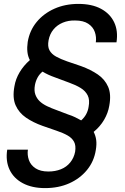

<svg xmlns="http://www.w3.org/2000/svg" viewBox="-20 -732 643 984"><path d="M211 232Q144 232 97 207Q50 182 29 137.5Q8 93 17 35H123Q119 62 128 88Q137 114 162 130.5Q187 147 228 147Q263 147 292 135.5Q321 124 340 100.5Q359 77 365 46Q370 14 359.5 -5.5Q349 -25 326 -38Q303 -51 270 -62Q237 -73 198 -87Q150 -104 113.5 -129Q77 -154 60 -192.5Q43 -231 54 -290Q60 -327 80.5 -361.5Q101 -396 133 -424Q123 -443 120.5 -466Q118 -489 122 -517Q132 -576 168 -619.5Q204 -663 259 -687.5Q314 -712 382 -712Q451 -712 497.5 -687Q544 -662 565 -618Q586 -574 577 -515H471Q475 -542 466 -568Q457 -594 432 -610.5Q407 -627 365 -627Q331 -628 302 -616Q273 -604 254 -581Q235 -558 229 -526Q223 -494 233.5 -474.5Q244 -455 267.5 -442Q291 -429 324 -417.5Q357 -406 396 -393Q445 -375 481 -350.5Q517 -326 534 -287.5Q551 -249 540 -190Q534 -153 513.5 -118Q493 -83 460 -56Q470 -37 473 -14.5Q476 8 471 37Q462 95 426 139Q390 183 335 207.5Q280 232 211 232ZM396 -115Q412 -129 421.5 -146.5Q431 -164 434 -184Q441 -220 429.5 -243Q418 -266 393.5 -281Q369 -296 335.5 -308Q302 -320 263 -335Q243 -342 227 -349.5Q211 -357 198 -365Q182 -352 172.5 -334.5Q163 -317 159 -296Q154 -268 161 -248Q168 -228 183 -213.5Q198 -199 221 -188Q244 -177 272 -167Q300 -157 330 -145Q349 -139 365.5 -131Q382 -123 396 -115Z"/></svg>

Font: DM Sans 9pt Medium
Style: Italic
Weight: 500
Italic angle: -10°
Version: Version 4.004;gftools[0.9.30]